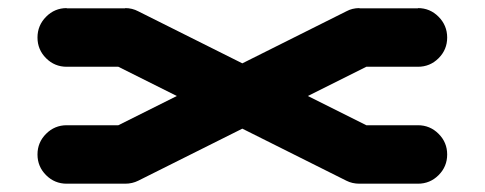

<svg xmlns="http://www.w3.org/2000/svg" viewBox="-20 -587 1174 465"><path d="M992.2 -283.7Q1021.5 -283.7 1042.2 -262.9Q1063 -242.2 1063 -212.9Q1063 -183.6 1042.2 -162.8Q1021.5 -142.1 992.2 -142.1H850.6Q833 -142.1 818.8 -149.4L566.9 -275.4L314.9 -149.4Q300.3 -142.1 283.2 -142.1H141.6Q112.3 -142.1 91.6 -162.8Q70.8 -183.6 70.8 -212.9Q70.8 -242.2 91.6 -262.9Q112.3 -283.7 141.6 -283.7H266.6L408.2 -354.5L266.6 -425.3H141.6Q112.3 -425.3 91.6 -446Q70.8 -466.8 70.8 -496.1Q70.8 -525.4 91.6 -546.4Q112.3 -567.4 141.6 -567.4V-566.9H283.2V-567.4Q300.3 -567.4 314.9 -559.6L566.9 -433.6L818.8 -559.6Q833 -567.4 850.6 -567.4V-566.9H992.2V-567.4Q1021.5 -567.4 1042.2 -546.4Q1063 -525.4 1063 -496.1Q1063 -466.8 1042.2 -446Q1021.5 -425.3 992.2 -425.3H867.2L725.6 -354.5L867.2 -283.7Z"/></svg>

Font: Robtronika
Style: Regular
Weight: 400
Designer: GGBot
Version: 1.00